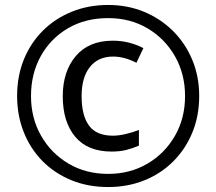

<svg xmlns="http://www.w3.org/2000/svg" viewBox="-20 -837 871 774"><path d="M416 -83Q334 -83 266.5 -111Q199 -139 150.5 -188.5Q102 -238 75.5 -305Q49 -372 49 -450Q49 -531 76.5 -598Q104 -665 153.5 -714Q203 -763 270 -790Q337 -817 416 -817Q494 -817 560.5 -789.5Q627 -762 677 -712.5Q727 -663 755 -596Q783 -529 783 -450Q783 -370 755.5 -303Q728 -236 678.5 -186.5Q629 -137 562 -110Q495 -83 416 -83ZM416 -136Q504 -136 574 -177Q644 -218 685 -289Q726 -360 726 -450Q726 -538 686 -609Q646 -680 576 -722Q506 -764 416 -764Q324 -764 254 -723Q184 -682 144.5 -611Q105 -540 105 -450Q105 -361 145.5 -290Q186 -219 256 -177.5Q326 -136 416 -136ZM430 -226Q333 -226 283 -286Q233 -346 233 -449Q233 -549 285.5 -611Q338 -673 435 -673Q500 -673 558 -643L530 -584Q481 -609 436 -609Q376 -609 342.5 -567Q309 -525 309 -450Q309 -371 339 -330.5Q369 -290 435 -290Q458 -290 486 -296.5Q514 -303 540 -313V-250Q515 -239 489 -232.5Q463 -226 430 -226Z"/></svg>

Font: Noto Sans Kannada UI SemiCondensed
Style: Regular
Weight: 400
Width: 4
Designer: Jelle Bosma - Monotype Design Team
Foundry: Monotype Imaging Inc.
Version: Version 2.005; ttfautohint (v1.8.4.7-5d5b)